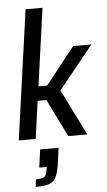

<svg xmlns="http://www.w3.org/2000/svg" viewBox="-65 -784 612 1097"><g transform="rotate(-5 241.0 -235.0)"><path d="M21 0ZM305 0 198 -216H148L118 0H21L125 -743H222L160 -298H210L377 -510H482L283 -264L414 0ZM164 182 167 165H124L138 62H244L233 143Q225 199 213 225.5Q201 252 174.5 262.5Q148 273 94 273L100 230Q136 230 148 220.5Q160 211 164 182Z"/></g></svg>

Font: Assailand Medium
Style: Italic
Weight: 500
Italic angle: -8°
Designer: Hector Gatti with collaboration of the Omnibus-Type team
Foundry: Omnibus-Type
Version: Version 0.072;October 19, 2019;FontCreator 12.0.0.2547 64-bi